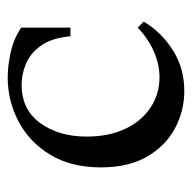

<svg xmlns="http://www.w3.org/2000/svg" viewBox="-20 -476 510 511"><g transform="rotate(-90 235.5 -220.0)"><path d="M249 15Q197 15 150.5 -9.5Q104 -34 75 -83.5Q46 -133 46 -207Q46 -286 79.5 -341.5Q113 -397 168 -426Q223 -455 285 -455Q316 -455 352.5 -447Q389 -439 418 -419V-288H395Q390 -340 369 -368Q348 -396 320.5 -407Q293 -418 266 -418Q200 -418 164 -368.5Q128 -319 128 -245Q128 -186 148.5 -142.5Q169 -99 205 -75Q241 -51 286 -51Q321 -51 355.5 -66.5Q390 -82 418 -109L434 -93Q406 -46 358 -15.5Q310 15 249 15Z"/></g></svg>

Font: Bona Nova SC
Style: Regular
Weight: 400
Designer: Mateusz Machalski
Foundry: Capitalics
Version: Version 4.001; ttfautohint (v1.8.4.7-5d5b)